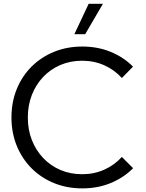

<svg xmlns="http://www.w3.org/2000/svg" viewBox="-20 -997 786 1031"><path d="M694.8 -93.8Q644.5 -43 574.7 -14.2Q504.9 14.6 422.4 14.6Q339.8 14.6 270.3 -13.7Q200.7 -42 149.4 -93.5Q98.1 -145 69.8 -214.6Q41.5 -284.2 41.5 -366.2Q41.5 -448.7 69.8 -518.3Q98.1 -587.9 149.4 -639.2Q200.7 -690.4 270.3 -718.8Q339.8 -747.1 422.4 -747.1Q504.4 -747.1 574.2 -718.5Q644 -689.9 694.3 -639.2L634.3 -578.1Q595.2 -621.6 540.5 -646.2Q485.8 -670.9 420.9 -670.9Q357.9 -670.9 304.7 -648.2Q251.5 -625.5 212.2 -584.2Q172.9 -543 151.1 -487.3Q129.4 -431.6 129.4 -366.2Q129.4 -300.3 151.1 -244.9Q172.9 -189.5 212.2 -148.2Q251.5 -106.9 304.7 -84.2Q357.9 -61.5 420.9 -61.5Q485.8 -61.5 540.5 -86.2Q595.2 -110.8 634.3 -154.3ZM437.5 -813.5H379.4L456.1 -976.6H532.7Z"/></svg>

Font: Kumbh Sans
Style: Regular
Weight: 400
Version: Version 1.005